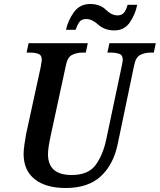

<svg xmlns="http://www.w3.org/2000/svg" viewBox="-20 -930 799 960"><path d="M309 10Q421 10 484.5 -49Q548 -108 569 -212L650 -600Q658 -644 681.5 -655.5Q705 -667 732 -667H749L759 -714H527L517 -667H534Q560 -667 577 -660.5Q594 -654 594 -631Q594 -626 592 -617.5Q590 -609 589 -601L511 -232Q495 -156 458.5 -105.5Q422 -55 338 -55Q220 -55 220 -159Q220 -177 224 -202Q228 -227 234 -254L309 -601Q317 -644 340.5 -655.5Q364 -667 391 -667H409L419 -714H123L113 -667H130Q156 -667 172.5 -660.5Q189 -654 189 -631Q189 -627 184 -597L110 -257Q106 -236 102 -206.5Q98 -177 98 -161Q98 -78 153.5 -34Q209 10 309 10ZM552 -778Q602 -778 629.5 -818.5Q657 -859 666 -906H618Q613 -886 602 -869.5Q591 -853 568 -853Q538 -853 509 -881.5Q480 -910 431 -910Q379 -910 349.5 -869Q320 -828 310 -781H358Q364 -800 375 -817.5Q386 -835 411 -835Q440 -835 471.5 -806.5Q503 -778 552 -778Z"/></svg>

Font: Noto Serif SemiCondensed Semi
Style: Italic
Weight: 600
Width: 4
Italic angle: -12°
Designer: Monotype Design Team
Foundry: Monotype Imaging Inc.
Version: Version 1.901